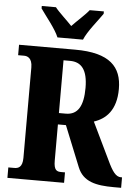

<svg xmlns="http://www.w3.org/2000/svg" viewBox="-61 -978 750 1026"><g transform="rotate(5 314.0 -465.5)"><path d="M219 -771H356C374 -816 428 -880 454 -918V-931H378C360 -907 312 -865 287 -838C262 -865 215 -907 197 -931H121V-918C147 -880 201 -816 219 -771ZM18 0H322V-56H302C278 -56 262 -62 262 -114V-308H305L393 -90C423 -15 492 0 589 0H628V-56H622C595 -56 576 -81 548 -141L452 -340C516 -361 570 -411 570 -525C570 -643 506 -714 319 -714H18V-658H50C66 -658 94 -651 94 -599V-114C94 -62 70 -56 50 -56H18ZM299 -369H262V-652H297C359 -652 392 -611 392 -515C392 -419 364 -369 299 -369Z"/></g></svg>

Font: Noto Serif Hebrew ExtraCondensed Black
Style: Regular
Weight: 900
Width: 2
Designer: Monotype Design Team
Foundry: Monotype Imaging Inc.
Version: Version 2.004